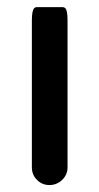

<svg xmlns="http://www.w3.org/2000/svg" viewBox="-20 -516 283 547"><path d="M70.8 -39.1V-458Q70.8 -486.3 77.6 -492.7Q80.1 -495.6 84 -495.6H159.2Q163.1 -495.6 166 -492.7Q172.4 -486.3 172.4 -458V-39.1Q172.4 -18.1 157 -3.4Q141.6 11.2 120.8 11.2Q100.1 11.2 85.4 -3.4Q70.8 -18.1 70.8 -39.1Z"/></svg>

Font: YuPearl-Medium
Style: Medium
Weight: 500
Designer: Max Yao
Foundry: Max-Everyday
Version: Version 1.011; ttfautohint (v1.8.3)